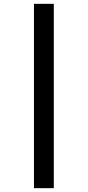

<svg xmlns="http://www.w3.org/2000/svg" viewBox="-20 -889 458 1001"><path d="M157 92V-869H260.5V92Z"/></svg>

Font: Tracken
Style: Regular
Weight: 400
Designer: Eben Sorkin
Foundry: Eben Sorkin
Version: Version 2.001